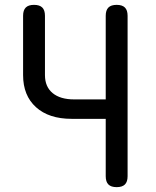

<svg xmlns="http://www.w3.org/2000/svg" viewBox="-20 -760 640 790"><path d="M415 -271H275Q181 -271 128 -319Q75 -367 75 -451V-695Q75 -718 86 -729Q97 -740 120 -740Q143 -740 154 -729Q165 -718 165 -695V-451Q165 -403 196.5 -377Q228 -351 285 -351H415V-695Q415 -718 426 -729Q437 -740 460 -740Q483 -740 494 -729Q505 -718 505 -695V-35Q505 -12 494 -1Q483 10 460 10Q437 10 426 -1Q415 -12 415 -35Z"/></svg>

Font: Maple Mono NF
Style: Regular
Weight: 400
Monospace: yes
Designer: subframe7536
Version: Version 7.000